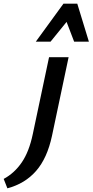

<svg xmlns="http://www.w3.org/2000/svg" viewBox="-148 -731 502 1041"><path d="M30 -5 118 -421H224L134 5Q108 127 47.5 196Q-13 265 -108 290L-128 239Q-70 208 -30 149.5Q10 91 30 -5ZM46 -505 196 -711H271L238 -643L126 -505ZM254 -505 202 -641 196 -711H271L334 -505Z"/></svg>

Font: Ysabeau
Style: Bold Italic
Weight: 700
Italic angle: -12°
Designer: Christian Thalmann (Catharsis Fonts)
Version: Version 2.002